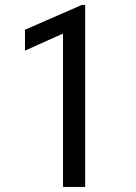

<svg xmlns="http://www.w3.org/2000/svg" viewBox="-20 -734 534 754"><path d="M314.5 0H227.5V-602.1L78.1 -535.2V-617.2L300.8 -714.4H314.5Z"/></svg>

Font: RobotoCondensed-Regular
Style: Regular
Weight: 400
Designer: Google
Version: Version 2.001201; 2014